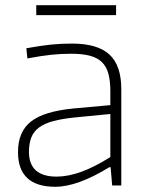

<svg xmlns="http://www.w3.org/2000/svg" viewBox="-20 -711 568 736"><path d="M192 5Q49 5 49 -128Q49 -206 98.5 -245Q148 -284 260 -295L403 -308V-361Q403 -401 395.5 -428.5Q388 -456 370.5 -473Q353 -490 324 -497.5Q295 -505 253 -505Q214 -505 176 -501Q138 -497 85 -487L81 -526Q136 -536 175 -540Q214 -544 255 -544Q354 -544 399.5 -502Q445 -460 445 -369V0H410L404 -70H399Q277 5 192 5ZM197 -34Q241 -34 292 -52.5Q343 -71 403 -109V-274L269 -261Q219 -256 185 -247Q151 -238 130 -222.5Q109 -207 100 -184Q91 -161 91 -129Q91 -34 197 -34ZM119 -691H425V-653H119Z"/></svg>

Font: Encode Sans Wide
Style: Thin
Weight: 100
Designer: Pablo Impallari, Andres Torresi
Foundry: Pablo Impallari, Andres Torresi
Version: Version 1.000; ttfautohint (v1.00) -l 8 -r 50 -G 200 -x 14 -